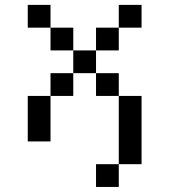

<svg xmlns="http://www.w3.org/2000/svg" viewBox="-20 -565 676 767"><path d="M90.9 -545.5V-454.5H181.8V-545.5ZM454.5 -545.5V-454.5H545.5V-545.5ZM90.9 -181.8V0H181.8V-181.8ZM363.6 -454.5V-363.6H454.5V-454.5ZM181.8 -454.5V-363.6H272.7V-454.5ZM272.7 -363.6V-272.7H363.6V-363.6ZM181.8 -272.7V-181.8H272.7V-272.7ZM363.6 -272.7V-181.8H454.5V-272.7ZM454.5 -181.8V90.9H545.5V-181.8ZM363.6 90.9V181.8H454.5V90.9Z"/></svg>

Font: Departure Mono
Style: Regular
Weight: 400
Monospace: yes
Designer: Helena Zhang
Version: Version 1.500;Glyphs 3.3.1 (3343)